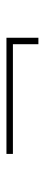

<svg xmlns="http://www.w3.org/2000/svg" viewBox="208 -493 139 595"><g transform="rotate(-90 277.5 -195.5)"><path d="M98 -245H458V-146H438V-225H98Z"/></g></svg>

Font: Josefin Sans Thin Thin
Style: Regular
Weight: 250
Version: Version 2.001